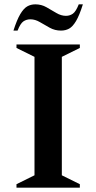

<svg xmlns="http://www.w3.org/2000/svg" viewBox="-20 -865 444 885"><path d="M56 0V-16L139 -57V-603L56 -644V-660H348V-644L265 -603V-57L348 -16V0ZM42 -724Q58 -774 73.5 -800Q89 -826 105.5 -835.5Q122 -845 143 -845Q171 -845 194.5 -831.5Q218 -818 240 -805Q262 -792 284 -792Q302 -792 316 -802Q330 -812 343 -845H362Q346 -794 330.5 -768Q315 -742 298.5 -733Q282 -724 261 -724Q233 -724 209.5 -737Q186 -750 164 -763Q142 -776 120 -776Q102 -776 88 -766.5Q74 -757 61 -724Z"/></svg>

Font: Spectral SC SemiBold
Style: Regular
Weight: 600
Designer: Jean-Baptiste Levee
Foundry: Production Type
Version: Version 2.001